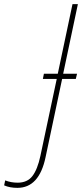

<svg xmlns="http://www.w3.org/2000/svg" viewBox="-172 -734 396 927"><path d="M48 25 128 -353H194L200 -378H133L204 -714H178L107 -378H40L35 -353H102L23 19Q9 84 -15.5 116Q-40 148 -87 148Q-119 148 -147 137L-152 161Q-125 173 -88 173Q17 173 48 25Z"/></svg>

Font: Noto Sans Display SemiCondensed Thin
Style: Italic
Weight: 250
Width: 4
Designer: Monotype Design team
Foundry: Monotype Imaging Inc.
Version: 1.000